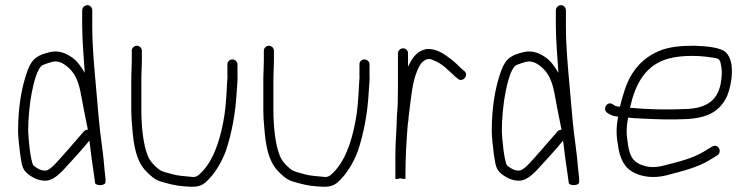

<svg xmlns="http://www.w3.org/2000/svg" viewBox="-20 -701 2902 743"><path d="M320 -199C314 -199 309 -197 305 -193L292 -178C268.2 -150.6 221.9 -96.9 194 -67C178 -50.3 165.7 -41.7 157 -41C136.3 -39.5 120.3 -51.9 109 -61C97.4 -80.4 89.8 -166.7 89 -194C89 -242.4 94.7 -300.5 103 -343C108.7 -371.5 123.3 -440.9 147 -450C160.3 -455.3 172.7 -459.3 184 -462C205.7 -466.7 223.7 -456.2 237 -446C268.3 -421.9 282.5 -390.3 292 -343C301.2 -292.2 310 -248.8 320 -199ZM298 -661V-600C298 -548.3 304.9 -468.1 308 -419C295.3 -440.7 280.1 -463.2 261 -477C239.8 -492.3 211.9 -507.2 176 -500C130 -489 105.3 -478.4 87 -429C62.3 -361.5 50 -282.5 50 -193C50.7 -169.7 53.3 -140.3 58 -105C63.5 -70.7 64.7 -48.6 83 -32C101.4 -16.4 127.7 0.5 161 -2C179 -4 199.3 -16.7 222 -40C252.1 -72.2 301.9 -126.8 326 -157L335 -85C341.8 -40.5 343.7 -22.8 348 7C350.6 18.9 388 18.7 388 4C389.8 -10.6 386.1 -24.7 385 -39.5C379.4 -115.4 369.4 -161.8 362 -245L352 -359C344.8 -441.4 337 -516 337 -600V-661C337 -671.6 328.6 -681 318 -681C307.4 -681 298 -671.6 298 -661Z M490 -505V-465C490 -438.3 488 -420.7 488 -391V-274C488 -254 489.3 -230.7 492 -204C497 -136.8 508.1 -80.3 541 -43C557.8 -25 578.2 -4.8 604 2C631.3 9.8 659.7 18 692 20C725.8 22.4 750.7 25.1 774 6C809 -24.8 835.9 -68.8 854 -117C876.5 -184.4 891.3 -260.8 896 -346C897.2 -368 900.4 -392.9 899 -414V-452C899 -462.6 889.6 -471 879 -471C868.4 -471 860 -462.6 860 -452V-413C860.7 -404.3 860.3 -394.7 859 -384L857 -348C854.6 -305 851.8 -269.4 844 -229C828.4 -147.6 801.7 -69.1 749 -24C742.3 -18.7 735.3 -16 728 -16C696.1 -19.4 669.3 -19.9 643 -28C624.9 -33.2 606.7 -36 593 -47C576.6 -60.7 561.3 -75.4 552 -98C534.3 -140.1 527 -213.1 527 -274V-391C527 -420.9 529 -438.3 529 -465V-505C529 -515.3 519.7 -524 509.5 -524C499.3 -524 490 -515.3 490 -505Z M1001 -505V-465C1001 -438.3 999 -420.7 999 -391V-274C999 -254 1000.3 -230.7 1003 -204C1008 -136.8 1019.1 -80.3 1052 -43C1068.8 -25 1089.2 -4.8 1115 2C1142.3 9.8 1170.7 18 1203 20C1236.8 22.4 1261.7 25.1 1285 6C1320 -24.8 1346.9 -68.8 1365 -117C1387.5 -184.4 1402.3 -260.8 1407 -346C1408.2 -368 1411.4 -392.9 1410 -414V-452C1410 -462.6 1400.6 -471 1390 -471C1379.4 -471 1371 -462.6 1371 -452V-413C1371.7 -404.3 1371.3 -394.7 1370 -384L1368 -348C1365.6 -305 1362.8 -269.4 1355 -229C1339.4 -147.6 1312.7 -69.1 1260 -24C1253.3 -18.7 1246.3 -16 1239 -16C1207.1 -19.4 1180.3 -19.9 1154 -28C1135.9 -33.2 1117.7 -36 1104 -47C1087.6 -60.7 1072.3 -75.4 1063 -98C1045.3 -140.1 1038 -213.1 1038 -274V-391C1038 -420.9 1040 -438.3 1040 -465V-505C1040 -515.3 1030.7 -524 1020.5 -524C1010.3 -524 1001 -515.3 1001 -505Z M1540 -514C1529.4 -514 1520 -505.6 1520 -495V-361C1520 -339.7 1519.7 -317.3 1519 -294C1517.3 -270.9 1515 -245.4 1515 -222C1512.8 -179.3 1510 -136.2 1510 -96V-10C1510 -5.7 1527.6 -10.5 1530 -11C1531.8 -10.5 1549 -5.9 1549 -10V-28C1549 -93.6 1552.9 -156.6 1558 -220L1560 -232C1560.7 -244.7 1562 -257.3 1564 -270C1569.4 -313.5 1574.8 -370.5 1588 -410C1594.4 -427.1 1601 -445.4 1611 -457C1614.3 -461.9 1627.9 -472 1635 -472C1644.1 -474.3 1650.9 -470.6 1659 -467C1692.3 -454.9 1716.7 -426.9 1741 -405L1751 -397C1769 -379 1796.6 -409.7 1777 -426L1767 -434C1754.4 -446.6 1738.7 -462 1724 -473C1700.1 -490.9 1669.3 -515 1629 -511C1590.4 -502.4 1575 -475 1559 -443V-495C1559 -505.6 1550.6 -514 1540 -514Z M2153 -199C2147 -199 2142 -197 2138 -193L2125 -178C2101.2 -150.6 2054.9 -96.9 2027 -67C2011 -50.3 1998.7 -41.7 1990 -41C1969.3 -39.5 1953.3 -51.9 1942 -61C1930.4 -80.4 1922.8 -166.7 1922 -194C1922 -242.4 1927.7 -300.5 1936 -343C1941.7 -371.5 1956.3 -440.9 1980 -450C1993.3 -455.3 2005.7 -459.3 2017 -462C2038.7 -466.7 2056.7 -456.2 2070 -446C2101.3 -421.9 2115.5 -390.3 2125 -343C2134.2 -292.2 2143 -248.8 2153 -199ZM2131 -661V-600C2131 -548.3 2137.9 -468.1 2141 -419C2128.3 -440.7 2113.1 -463.2 2094 -477C2072.8 -492.3 2044.9 -507.2 2009 -500C1963 -489 1938.3 -478.4 1920 -429C1895.3 -361.5 1883 -282.5 1883 -193C1883.7 -169.7 1886.3 -140.3 1891 -105C1896.5 -70.7 1897.7 -48.6 1916 -32C1934.4 -16.4 1960.7 0.5 1994 -2C2012 -4 2032.3 -16.7 2055 -40C2085.1 -72.2 2134.9 -126.8 2159 -157L2168 -85C2174.8 -40.5 2176.7 -22.8 2181 7C2183.6 18.9 2221 18.7 2221 4C2222.8 -10.6 2219.1 -24.7 2218 -39.5C2212.4 -115.4 2202.4 -161.8 2195 -245L2185 -359C2177.8 -441.4 2170 -516 2170 -600V-661C2170 -671.6 2161.6 -681 2151 -681C2140.4 -681 2131 -671.6 2131 -661Z M2418 -284C2437.4 -371.4 2472.8 -438.7 2547.5 -468C2594.7 -486.5 2670.5 -488.8 2731 -479C2758.1 -475.7 2765.1 -474.7 2769 -455C2773.9 -430.7 2774.7 -419.7 2771 -390C2761.2 -314.7 2717.1 -281 2631 -279C2558.5 -275.7 2485.8 -277.5 2418 -284ZM2411 -246C2425.7 -244 2444.7 -242.7 2468 -242C2523.9 -239.2 2573.3 -237.4 2632 -240C2718.8 -243.6 2766.2 -270.1 2794 -330C2812.5 -375.4 2825.9 -463.8 2789 -498C2770.3 -518.2 2708.4 -522.8 2667 -524C2615.1 -524 2570.9 -520.3 2532.5 -504.5C2486.1 -485.5 2451.1 -455.7 2424 -412C2402.8 -377.3 2390.2 -333 2379 -288C2375.7 -288.7 2372.7 -289 2370 -289C2360.8 -290.3 2357.6 -293 2352 -297C2331 -312 2310.1 -280.7 2329 -265C2340.1 -258 2350.4 -251.8 2367 -250H2372C2362.5 -195.9 2365.3 -173.8 2374 -123C2378.7 -97.7 2387.3 -76.7 2400 -60C2427.9 -23.7 2491.8 -5.1 2561 -23C2623.2 -39.5 2678.1 -52.6 2725 -81L2756 -100C2776.9 -114.9 2758.4 -146.8 2736 -134L2705 -115C2660.6 -88.4 2610.2 -75.8 2551 -61C2521.7 -53 2496 -52.3 2474 -59C2433.9 -70.6 2420.5 -89.2 2412 -130C2404.9 -176.7 2401.6 -193 2410 -242C2410 -242.7 2410.3 -244 2411 -246Z"/></svg>

Font: Just Breathe
Style: Regular
Weight: 400
Foundry: Cannot Into Space Fonts
Version: Version 0.72